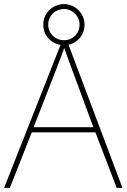

<svg xmlns="http://www.w3.org/2000/svg" viewBox="-20 -916 617 936"><path d="M549 0H577L314 -698C358 -707 392 -745 392 -796C392 -851 347 -896 292 -896C237 -896 191 -853 191 -796C191 -743 228 -705 275 -697L0 0H28L135 -271H445ZM292 -720C247 -720 215 -754 215 -796C215 -838 248 -872 292 -872C333 -872 368 -838 368 -796C368 -754 337 -720 292 -720ZM325 -594 435 -296H144L260 -593C270 -620 283 -652 293 -682C306 -645 317 -617 325 -594Z"/></svg>

Font: Noto Sans Arabic Thin
Style: Regular
Weight: 100
Designer: Monotype Design Team, Nadine Chahine, Nizar Qandah and Khaled Hosny
Foundry: Monotype Imaging Inc.
Version: Version 2.012